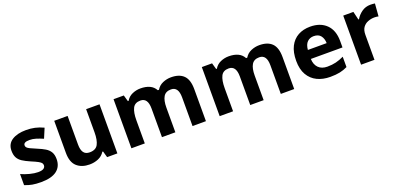

<svg xmlns="http://www.w3.org/2000/svg" viewBox="3 -1276 4157 2007"><g transform="rotate(-20 2081.5 -273.0)"><path d="M459 -162Q459 -79 400.5 -34.5Q342 10 226 10Q169 10 128 2.5Q87 -5 46 -22V-145Q90 -125 141 -112Q192 -99 231 -99Q275 -99 293.5 -112Q312 -125 312 -146Q312 -160 304.5 -171Q297 -182 272 -196Q247 -210 194 -232Q143 -254 110 -275.5Q77 -297 61 -327.5Q45 -358 45 -404Q45 -480 104 -518Q163 -556 261 -556Q312 -556 358 -546Q404 -536 453 -513L408 -406Q368 -423 332 -434.5Q296 -446 259 -446Q193 -446 193 -410Q193 -397 201.5 -386.5Q210 -376 234.5 -364Q259 -352 307 -332Q354 -313 388 -292.5Q422 -272 440.5 -241.5Q459 -211 459 -162Z M1076 -546V0H962L942 -70H934Q908 -28 862.5 -9Q817 10 766 10Q678 10 625 -37.5Q572 -85 572 -190V-546H721V-227Q721 -169 742 -139Q763 -109 809 -109Q877 -109 902 -155.5Q927 -202 927 -289V-546Z M1873 -556Q1966 -556 2013.5 -508.5Q2061 -461 2061 -356V0H1912V-319Q1912 -437 1830 -437Q1771 -437 1746 -395Q1721 -353 1721 -274V0H1572V-319Q1572 -437 1490 -437Q1428 -437 1404.5 -390.5Q1381 -344 1381 -257V0H1232V-546H1346L1366 -476H1374Q1399 -518 1442.5 -537Q1486 -556 1533 -556Q1593 -556 1635 -536.5Q1677 -517 1699 -476H1712Q1737 -518 1781.5 -537Q1826 -556 1873 -556Z M2855 -556Q2948 -556 2995.5 -508.5Q3043 -461 3043 -356V0H2894V-319Q2894 -437 2812 -437Q2753 -437 2728 -395Q2703 -353 2703 -274V0H2554V-319Q2554 -437 2472 -437Q2410 -437 2386.5 -390.5Q2363 -344 2363 -257V0H2214V-546H2328L2348 -476H2356Q2381 -518 2424.5 -537Q2468 -556 2515 -556Q2575 -556 2617 -536.5Q2659 -517 2681 -476H2694Q2719 -518 2763.5 -537Q2808 -556 2855 -556Z M3421 -556Q3534 -556 3600 -491.5Q3666 -427 3666 -308V-236H3314Q3316 -173 3351.5 -137Q3387 -101 3450 -101Q3503 -101 3546 -111.5Q3589 -122 3635 -144V-29Q3595 -9 3550.5 0.5Q3506 10 3443 10Q3361 10 3298 -20.5Q3235 -51 3199 -113Q3163 -175 3163 -269Q3163 -365 3195.5 -428.5Q3228 -492 3286 -524Q3344 -556 3421 -556ZM3422 -450Q3379 -450 3350.5 -422Q3322 -394 3317 -335H3526Q3525 -385 3500 -417.5Q3475 -450 3422 -450Z M4092 -556Q4103 -556 4118 -555Q4133 -554 4142 -552L4131 -412Q4124 -414 4110.5 -415.5Q4097 -417 4087 -417Q4049 -417 4014 -403.5Q3979 -390 3957.5 -360Q3936 -330 3936 -278V0H3787V-546H3900L3922 -454H3929Q3953 -496 3995 -526Q4037 -556 4092 -556Z"/></g></svg>

Font: Noto Sans Gurmukhi
Style: Bold
Weight: 700
Designer: Jelle Bosma - Monotype Design Team
Foundry: Monotype Imaging Inc.
Version: Version 2.004; ttfautohint (v1.8.4.7-5d5b)